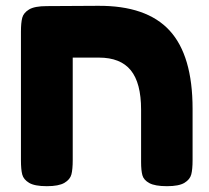

<svg xmlns="http://www.w3.org/2000/svg" viewBox="-20 -640 717 660"><path d="M52 -89V-531Q52 -562 56.5 -579Q61 -596 80 -607.5Q99 -619 141 -619L317 -620Q484 -621 563 -535Q642 -449 642 -266V-90Q642 -58 637.5 -40.5Q633 -23 614 -11.5Q595 0 554 0Q513 0 493.5 -10.5Q474 -21 469.5 -37.5Q465 -54 465 -83V-263Q465 -355 429.5 -398.5Q394 -442 320 -442H230V-90Q230 -58 225.5 -40.5Q221 -23 201.5 -11.5Q182 0 141 0Q99 0 80 -11.5Q61 -23 56.5 -40Q52 -57 52 -89Z"/></svg>

Font: Fredoka One
Style: Regular
Weight: 400
Designer: Milena B. Brandão, Ben Nathan
Version: Version 2.000; ttfautohint (v1.5.33-1714) -l 8 -r 50 -G 200 